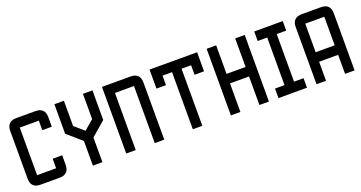

<svg xmlns="http://www.w3.org/2000/svg" viewBox="-43 -1622 4462 2370"><g transform="rotate(-20 2187.5 -437.5)"><path d="M437.5 -125V-250H562.5V-125Q562.5 0 437.5 0H187.5Q62.5 0 62.5 -125V-750Q62.5 -875 187.5 -875H437.5Q562.5 -875 562.5 -750V-625H437.5V-750H187.5V-125Z M687.5 -875H812.5V-543.5L937.5 -435.5L1062.5 -543.5V-875H1187.5V-486.3L1000 -324.2V0H875V-324.7L687.5 -486.3Z M1812.5 0H1687.5V-750H1437.5V0H1312.5V-875H1687.5Q1812.5 -875 1812.5 -750Z M2312.5 0H2187.5V-750H2062.5V-625H1937.5V-875H2562.5V-625H2437.5V-750H2312.5Z M2812.5 0H2687.5V-875H2812.5V-500H3062.5V-875H3187.5V0H3062.5V-375H2812.5Z M3562.5 -125H3687.5V0H3312.5V-125H3437.5V-750H3312.5V-875H3687.5V-750H3562.5Z M3937.5 -250V0H3812.5V-750Q3812.5 -875 3937.5 -875H4187.5Q4312.5 -875 4312.5 -750V0H4187.5V-250ZM3937.5 -375H4187.5V-750H3937.5Z"/></g></svg>

Font: Oldtimer
Style: Regular
Weight: 400
Designer: GGBotNet
Foundry: GGBotNet
Version: 1.00